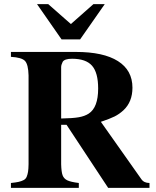

<svg xmlns="http://www.w3.org/2000/svg" viewBox="-20 -915 762 935"><path d="M708 -23.9V0H506.8L304.2 -307.1H277.8V-115.2Q278.8 -77.6 284.9 -61.3Q291 -44.9 307.6 -36.9Q324.2 -28.8 363.8 -23.9V0H33.2V-23.9Q57.6 -26.4 71.3 -29.5Q85 -32.7 95.2 -38.1Q105.5 -43.5 109.9 -54.2Q114.3 -64.9 116.5 -78.1Q118.7 -91.3 119.1 -115.2V-547.9Q117.7 -601.6 101.6 -618.4Q85.4 -635.3 33.2 -638.2V-662.1H349.1Q483.9 -662.1 554.4 -617.4Q625 -572.8 625 -487.8Q625 -418.9 581.1 -377.9Q561 -359.4 538.1 -347.9Q515.1 -336.4 471.2 -321.8L668 -43Q680.7 -23.9 708 -23.9ZM277.8 -587.9V-337.9Q334.5 -338.9 363.5 -344Q392.6 -349.1 412.1 -361.8Q458 -391.6 458 -483.9Q458 -561 428.2 -595Q398.4 -628.9 331.1 -628.9Q294.4 -628.9 285.2 -613.8Q277.8 -599.1 277.8 -587.9ZM490.2 -895 370.1 -723.1H279.8L160.2 -895H214.8L325.2 -797.9L435.1 -895Z"/></svg>

Font: Accordance
Style: Bold
Weight: 700
Version: Version 1.2 (build January 31, 2020) Miklal Software Solutio